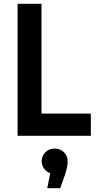

<svg xmlns="http://www.w3.org/2000/svg" viewBox="-20 -710 525 1004"><path d="M72 0V-690H197V-116H455V0ZM334 136Q334 163 317 212L295 274H227L243 196Q222 188 210 171Q198 154 198 133Q198 106 217 86.5Q236 67 265 67Q295 67 314.5 86.5Q334 106 334 136Z"/></svg>

Font: Radio Canada Condensed SemiBold
Style: Regular
Weight: 600
Width: 3
Designer: Charles Daoud, Etienne Aubert Bonn, Alexandre Saumier Demers, Jacques Le Bailly
Foundry: Radio-Canada
Version: Version 2.104; ttfautohint (v1.8.4.7-5d5b);gftools[0.9.28.de